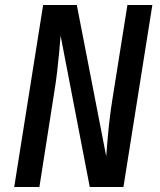

<svg xmlns="http://www.w3.org/2000/svg" viewBox="-20 -750 640 770"><path d="M37 0 153 -730H288L406 -123Q408 -151 411.5 -191.5Q415 -232 420 -274.5Q425 -317 431 -353L491 -730H591L475 0H340L223 -607Q221 -580 217.5 -541.5Q214 -503 209 -461Q204 -419 198 -383L138 0Z"/></svg>

Font: JetBrains Mono NL SemiBold
Style: Italic
Weight: 600
Italic angle: -9°
Monospace: yes
Designer: Philipp Nurullin, Konstantin Bulenkov
Foundry: JetBrains
Version: Version 2.305; ttfautohint (v1.8.4.7-5d5b)